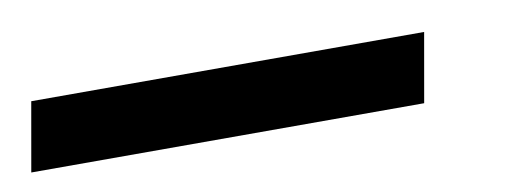

<svg xmlns="http://www.w3.org/2000/svg" viewBox="-38 -74 650 235"><g transform="rotate(-10 287.0 43.0)"><path d="M-11.7 85.9 3.4 0H491.7L476.6 85.9Z"/></g></svg>

Font: Cascadia Code
Style: Italic
Weight: 400
Italic angle: -10°
Designer: Aaron Bell
Foundry: Saja Typeworks
Version: Version 2407.024